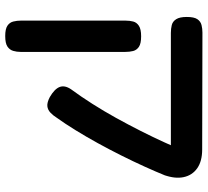

<svg xmlns="http://www.w3.org/2000/svg" viewBox="-50 -574 796 736"><g transform="rotate(90 348.0 -206.0)"><path d="M352 1Q321 -17 313.5 -36.5Q306 -56 322 -80Q350 -118 378 -162Q406 -206 432 -253Q458 -300 482 -347.5Q506 -395 526 -439Q546 -483 562 -521L653 -442Q638 -405 618.5 -362Q599 -319 576 -273Q553 -227 528.5 -182.5Q504 -138 479 -97.5Q454 -57 431 -25Q423 -12 412 -1.5Q401 9 387 10.5Q373 12 352 1ZM118 172Q91 172 78.5 163.5Q66 155 62.5 141Q59 127 59 112V-289Q59 -305 62.5 -318.5Q66 -332 79 -340.5Q92 -349 119 -349Q147 -349 159.5 -340.5Q172 -332 175.5 -318.5Q179 -305 179 -288V113Q179 128 175 141.5Q171 155 158.5 163.5Q146 172 118 172ZM651 -437 552 -463H477H106Q90 -463 76 -466.5Q62 -470 53.5 -483.5Q45 -497 45 -524Q45 -552 53.5 -564.5Q62 -577 76 -580.5Q90 -584 105 -584L553 -583Q598 -583 625 -564Q652 -545 659 -512Q666 -479 651 -437Z"/></g></svg>

Font: Fredoka SemiExpanded Medium
Style: Regular
Weight: 500
Width: 6
Designer: Ben Nathan
Foundry: Milena B. Brandão, Ben Nathan
Version: Version 2.001